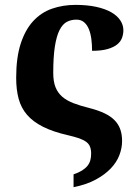

<svg xmlns="http://www.w3.org/2000/svg" viewBox="-20 -569 547 794"><path d="M46.9 -247.1Q46.9 -331.1 65.7 -388.7Q84.5 -446.3 117.4 -481.9Q150.4 -517.6 195.3 -533.2Q240.2 -548.8 292 -548.8Q340.3 -548.8 377.4 -540.8Q414.6 -532.7 439.5 -518.6Q464.4 -504.4 477.3 -485.1Q490.2 -465.8 490.2 -443.8Q490.2 -427.7 484.6 -412.4Q479 -397 464.6 -385.3Q450.2 -373.5 425 -366.2Q399.9 -358.9 360.8 -358.9Q360.8 -384.8 357.7 -408.2Q354.5 -431.6 347.2 -449.2Q339.8 -466.8 327.4 -477.3Q314.9 -487.8 295.9 -487.8Q273.9 -487.8 256.3 -478.5Q238.8 -469.2 226.3 -444.8Q213.9 -420.4 207 -377.4Q200.2 -334.5 200.2 -267.1Q200.2 -231.9 209.5 -208.5Q218.8 -185.1 237.5 -168.9Q256.3 -152.8 284.4 -142.1Q312.5 -131.3 350.1 -122.1Q386.2 -112.8 411.9 -100.6Q437.5 -88.4 453.6 -72Q469.7 -55.7 477.3 -34.4Q484.9 -13.2 484.9 14.2Q484.9 43.5 473.6 72.8Q462.4 102.1 438 127.7Q413.6 153.3 375.7 173.8Q337.9 194.3 284.2 205.1V151.9Q305.2 145 319.1 136.2Q333 127.4 341.6 116.9Q350.1 106.4 353.5 93.8Q356.9 81.1 356.9 66.9Q356.9 49.8 352.3 37.8Q347.7 25.9 336.4 17.6Q325.2 9.3 306.9 2.9Q288.6 -3.4 261.2 -9.8Q199.2 -23.9 158 -44.7Q116.7 -65.4 92 -94Q67.4 -122.6 57.1 -160.4Q46.9 -198.2 46.9 -247.1Z"/></svg>

Font: Droids
Style: b
Weight: 700
Foundry: Ascender Corporation
Version: Version 1.00 build 113